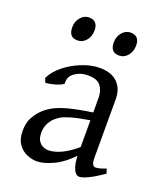

<svg xmlns="http://www.w3.org/2000/svg" viewBox="-119 -688 661 780"><g transform="rotate(20 211.0 -298.0)"><path d="M415.5 -36.6Q377.4 -10.3 352.5 1.5Q327.6 13.2 314.9 13.2Q299.3 13.2 289.6 -10Q279.8 -33.2 279.8 -73.2V-314.9Q279.8 -345.2 264.2 -366.2Q248.5 -387.2 204.1 -386.2Q175.3 -385.7 151.9 -368.9Q128.4 -352.1 130.9 -325.2Q131.8 -319.8 115.7 -313Q99.6 -306.2 80.8 -302Q62 -297.9 54.7 -299.3L48.3 -316.9Q62 -346.7 94 -372.8Q126 -398.9 166.3 -415Q206.5 -431.2 244.1 -431.2Q293.5 -431.2 320.3 -405.3Q347.2 -379.4 347.2 -333V-79.6Q347.2 -44.9 364.7 -44.9Q371.6 -44.9 381.3 -47.1Q391.1 -49.3 409.2 -56.6ZM284.2 -218.8Q232.4 -210.4 203.6 -202.4Q174.8 -194.3 160.2 -185.8Q145.5 -177.2 135.3 -167Q124 -154.8 116.7 -139.2Q109.4 -123.5 109.4 -102.5Q109.4 -79.1 118.2 -66.7Q127 -54.2 138.4 -49.6Q149.9 -44.9 157.7 -44.9Q185.5 -44.9 217 -59.8Q248.5 -74.7 284.2 -106L287.6 -72.8Q245.6 -26.9 203.6 -6.8Q161.6 13.2 131.3 13.2Q109.9 13.2 87.6 3.7Q65.4 -5.9 50.5 -27.3Q35.6 -48.8 35.6 -83.5Q35.6 -117.7 47.6 -140.4Q59.6 -163.1 76.2 -179.7Q90.8 -194.3 112.1 -207Q133.3 -219.7 173.3 -231Q213.4 -242.2 284.2 -252.4ZM170.9 -566.4Q170.9 -541 156 -522.9Q141.1 -504.9 118.7 -504.9Q81.1 -504.9 81.1 -547.9Q81.1 -573.7 96.2 -591.3Q111.3 -608.9 132.3 -608.9Q170.9 -608.9 170.9 -566.4ZM350.6 -566.4Q350.6 -541 335.7 -522.9Q320.8 -504.9 298.3 -504.9Q260.7 -504.9 260.7 -547.9Q260.7 -573.7 275.9 -591.3Q291 -608.9 312 -608.9Q350.6 -608.9 350.6 -566.4Z"/></g></svg>

Font: Dai Banna SIL Light
Style: Regular
Weight: 300
Designer: Victor Gaultney
Foundry: SIL International
Version: Version 4.000